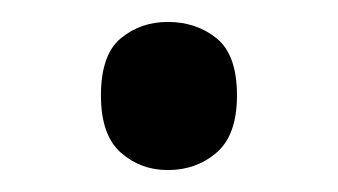

<svg xmlns="http://www.w3.org/2000/svg" viewBox="-20 -440 308 175"><path d="M72 -353Q72 -390 90 -405Q108 -420 133 -420Q159 -420 177.5 -405Q196 -390 196 -353Q196 -317 177.5 -301Q159 -285 133 -285Q108 -285 90 -301Q72 -317 72 -353Z"/></svg>

Font: Noto Sans Old Italic
Style: Regular
Weight: 400
Designer: Monotype Design Team
Foundry: Monotype Imaging Inc.
Version: Version 2.003; ttfautohint (v1.8.4.7-5d5b)